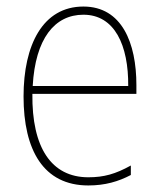

<svg xmlns="http://www.w3.org/2000/svg" viewBox="-20 -557 490 587"><path d="M235 -537C111 -537 52 -420 52 -262C52 -98 113 10 250 10C301 10 342 -2 380 -22V-51C333 -25 298 -15 250 -15C137 -15 77 -106 79 -270H397V-297C397 -425 353 -537 235 -537ZM235 -512C331 -512 373 -418 372 -294H80C88 -439 147 -512 235 -512Z"/></svg>

Font: Noto Sans Oriya Cond Thin
Style: Regular
Weight: 100
Width: 3
Designer: Amélie Bonet and Sol Matas
Foundry: Google LLC
Version: Version 2.006